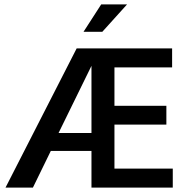

<svg xmlns="http://www.w3.org/2000/svg" viewBox="-20 -849 843 869"><path d="M327 -630H759V-544H498V-370H733V-285H498V-86H762V0H394V-166H210L129 0H5ZM394 -551 245 -247H394ZM443 -705H358L438 -829H555Z"/></svg>

Font: Mukta Malar Medium
Style: Regular
Weight: 500
Designer: Aadarsh Rajan, Girish Dalvi, Yashodeep Gholap
Foundry: Ek Type
Version: Version 2.538;PS 1.000;hotconv 16.6.51;makeotf.lib2.5.65220;